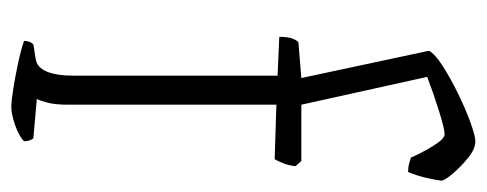

<svg xmlns="http://www.w3.org/2000/svg" viewBox="-274 -566 840 331"><g transform="rotate(90 145.5 -400.0)"><path d="M164 0Q154 0 132 -3.5Q110 -7 87 -12Q64 -17 50 -22Q50 -32 56 -38L81 -42Q110 -46 110 -109V-459L43 -462Q43 -478 46.5 -486Q50 -494 53 -495L114 -500L67 -720Q72 -730 93 -743.5Q114 -757 140.5 -770Q167 -783 190.5 -791.5Q214 -800 223 -800Q236 -800 251 -788Q266 -776 278 -762Q290 -748 291 -742Q290 -732 286 -715Q282 -698 276 -684Q268 -684 261 -686Q254 -688 251 -689Q244 -706 231.5 -726.5Q219 -747 211 -747Q202 -747 171.5 -737.5Q141 -728 112 -717L160 -500H257L266 -490Q265 -479 261 -469Q257 -459 254 -454L160 -457V-98Q160 -76 156.5 -62.5Q153 -49 150 -44L218 -38Q220 -36 221.5 -31.5Q223 -27 223 -22Q214 -13 195 -6.5Q176 0 164 0Z"/></g></svg>

Font: Texturina 72pt Thin
Style: Regular
Weight: 100
Designer: Guillermo Torres Carreño
Foundry: Omnibus-Type
Version: Version 1.002; ttfautohint (v1.8.3)